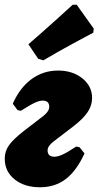

<svg xmlns="http://www.w3.org/2000/svg" viewBox="-26 -780 416 811"><path d="M310 -158 331 -132Q297 -58 251.5 -23.5Q206 11 143 11Q77 11 35.5 -22.5Q-6 -56 -6 -110Q-6 -141 12 -166.5Q30 -192 75 -227L158 -291Q182 -310 182 -329Q182 -355 154 -355Q141 -355 122 -346.5Q103 -338 62 -312L48 -315L28 -342Q58 -410 107.5 -446Q157 -482 219 -482Q281 -482 322 -449Q363 -416 363 -366Q363 -335 344.5 -307Q326 -279 286 -248L201 -183Q175 -163 175 -145Q175 -118 204 -118Q218 -118 238 -127Q258 -136 296 -161ZM157 -525 135 -532 94 -593Q153 -644 209 -694.5Q265 -745 281 -760H298L370 -659L368 -642Q349 -632 285 -597.5Q221 -563 157 -525Z"/></svg>

Font: Alegreya Black
Style: Italic
Weight: 900
Italic angle: -7°
Designer: Juan Pablo del Peral
Foundry: Huerta Tipografica
Version: Version 2.007; ttfautohint (v1.6)